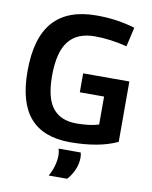

<svg xmlns="http://www.w3.org/2000/svg" viewBox="-98 -783 847 1068"><g transform="rotate(10 325.0 -248.5)"><path d="M35 -339Q35 -527 116 -618.5Q197 -710 360 -710Q422 -710 475.5 -702Q529 -694 578 -679L553 -570Q458 -594 371 -594Q271 -594 222.5 -532Q174 -470 174 -337Q174 -211 219 -155Q264 -99 352 -99Q429 -99 479 -115V-273H342V-380H603V-39Q550 -14 482.5 -2Q415 10 336 10Q185 10 110 -76Q35 -162 35 -339ZM252 213Q269 183 277.5 152Q286 121 286 93Q286 73 280 56H405Q409 69 409 84Q409 121 394 154.5Q379 188 356 213Z"/></g></svg>

Font: Georama SemiBold
Style: Regular
Weight: 600
Designer: Jean-Baptiste Levee
Foundry: Production Type
Version: Version 1.000